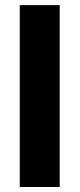

<svg xmlns="http://www.w3.org/2000/svg" viewBox="-20 -748 318 768"><path d="M218.8 -727.5H59.1V0H218.8Z"/></svg>

Font: Raveo
Style: Bold
Weight: 700
Designer: Jakub Foglar, Rasmus Andersson (Inter)
Foundry: Jakubfoglar.com
Version: Version 1.100;Glyphs 3.2.3 (3260)